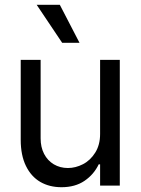

<svg xmlns="http://www.w3.org/2000/svg" viewBox="-20 -783 593 810"><path d="M402.3 -530.3H485.4V0H402.3V-89.8H396.5Q376 -46.9 336.4 -20Q296.9 6.8 239.3 6.8Q188.5 6.8 149.9 -15.6Q111.3 -38.1 89.4 -83Q67.4 -127.9 67.4 -193.4V-530.3H151.4V-199.2Q151.4 -162.1 166 -133.8Q180.7 -105.5 207 -89.8Q233.4 -74.2 266.6 -74.2Q298.8 -74.2 330.1 -90.3Q361.3 -106.4 381.8 -139.2Q402.3 -171.9 402.3 -217.8ZM134.8 -762.7H232.4L315.4 -602.5H242.2Z"/></svg>

Font: Pretendard JP Variable
Style: Regular
Weight: 400
Designer: Base glyphs from Inter by Rasmus Andersson; Hangul glyphs from Noto Sans CJK(Source Han Sans) by Jang Soo-young and Kang
Foundry: Kil Hyung-jin
Version: Version 1.307;Glyphs 3.2 (3192)